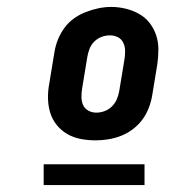

<svg xmlns="http://www.w3.org/2000/svg" viewBox="-20 -722 540 554"><path d="M256 -317Q234 -317 213 -321Q192 -325 174.5 -335Q157 -345 144 -361Q131 -377 125 -396.5Q119 -416 118.5 -437.5Q118 -459 122 -480L137 -571Q140 -590 147 -607.5Q154 -625 165.5 -641Q177 -657 193 -668.5Q209 -680 227 -687Q245 -694 263.5 -698Q282 -702 301 -702Q322 -702 342.5 -697Q363 -692 381 -682Q399 -672 411.5 -656Q424 -640 430.5 -620.5Q437 -601 437 -579.5Q437 -558 434 -537L419 -446Q416 -428 409 -410Q402 -392 390.5 -376.5Q379 -361 363 -349Q347 -337 329 -330Q311 -323 292.5 -320Q274 -317 256 -317ZM258 -397Q270 -397 282 -401.5Q294 -406 303 -415Q312 -424 317 -435.5Q322 -447 324 -459L339 -550Q341 -562 341 -574.5Q341 -587 336 -598Q331 -609 320.5 -614.5Q310 -620 297 -620Q285 -620 273 -615.5Q261 -611 252 -602Q243 -593 238.5 -581.5Q234 -570 232 -558L217 -467Q215 -455 215 -442.5Q215 -430 219.5 -419.5Q224 -409 234.5 -403Q245 -397 258 -397ZM106 -188V-248H397V-188Z"/></svg>

Font: Iosevka Curly Heavy Oblique
Style: Regular
Weight: 900
Italic angle: -9°
Monospace: yes
Designer: Belleve Invis
Foundry: Belleve Invis
Version: Version 11.1.0; ttfautohint (v1.8.3)